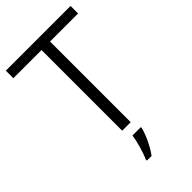

<svg xmlns="http://www.w3.org/2000/svg" viewBox="-280 -796 1099 1099"><g transform="rotate(-45 269.5 -246.5)"><path d="M304 0V-653H531V-714H7V-653H235V0ZM325 69V61H257C252 104 230 179 214 211V221H252C285 177 315 110 325 69Z"/></g></svg>

Font: Noto Sans Thaana Light
Style: Regular
Weight: 300
Designer: David Williams
Foundry: Google Inc.
Version: Version 3.001